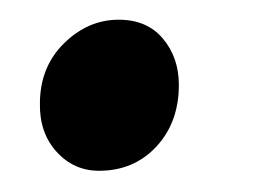

<svg xmlns="http://www.w3.org/2000/svg" viewBox="-20 -160 274 190"><path d="M19.5 -57.5Q19.5 -93.5 43.2 -117Q67 -140.5 97.5 -140.5Q125.5 -140.5 141.2 -121.8Q157 -103 157 -76Q157 -39 134.8 -15Q112.5 9 78 9Q53 9 36 -9.8Q19 -28.5 19.5 -57.5Z"/></svg>

Font: Merriweather Light 18pt SemiBold
Style: Italic
Weight: 600
Italic angle: -7.8°
Version: Version 2.101